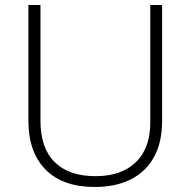

<svg xmlns="http://www.w3.org/2000/svg" viewBox="-20 -734 758 764"><path d="M625 -252Q625 -168 593 -109.5Q561 -51 501 -20.5Q441 10 357 10Q230 10 161.5 -59Q93 -128 93 -254V-714H141V-254Q141 -145 197.5 -89Q254 -33 360 -33Q463 -33 520.5 -88.5Q578 -144 578 -247V-714H625Z"/></svg>

Font: Noto Sans Syriac Eastern ExtraLight
Style: Regular
Weight: 250
Designer: Patrick Giasson and the Monotype Design Team
Foundry: Monotype Imaging Inc.
Version: Version 3.001